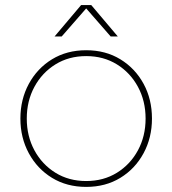

<svg xmlns="http://www.w3.org/2000/svg" viewBox="-20 -720 676 753"><path d="M318 13Q242 13 184 -22.5Q126 -58 93 -119Q60 -180 60 -255Q60 -330 93 -391Q126 -452 184 -487.5Q242 -523 318 -523Q394 -523 452 -487.5Q510 -452 543 -391.5Q576 -331 576 -255Q576 -180 543 -119Q510 -58 452 -22.5Q394 13 318 13ZM318 -10Q386 -10 438.5 -42.5Q491 -75 521 -130.5Q551 -186 551 -255Q551 -324 521 -379.5Q491 -435 438.5 -467.5Q386 -500 318 -500Q250 -500 197.5 -467.5Q145 -435 115 -379.5Q85 -324 85 -255Q85 -186 115 -130.5Q145 -75 197.5 -42.5Q250 -10 318 -10ZM194 -577 298 -700H338L442 -577H414L318 -687L222 -577Z"/></svg>

Font: MuseoModerno Thin Thin
Style: Regular
Weight: 250
Version: Version 1.003